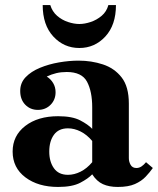

<svg xmlns="http://www.w3.org/2000/svg" viewBox="-20 -730 625 760"><path d="M446 10Q412 10 387.5 -1Q363 -12 345 -40V-305Q345 -368 324.5 -406.5Q304 -445 244 -445Q222 -445 203 -440.5Q184 -436 165 -427Q181 -417 190.5 -401Q200 -385 200 -365Q200 -335 180 -315Q160 -295 130 -295Q100 -295 80 -315.5Q60 -336 60 -370Q60 -402 81.5 -424.5Q103 -447 138 -461.5Q173 -476 213.5 -483Q254 -490 291 -490Q342 -490 387.5 -475Q433 -460 461.5 -423.5Q490 -387 490 -320V-104Q490 -90 497 -77.5Q504 -65 520 -65Q531 -65 540.5 -71.5Q550 -78 558 -88L585 -65Q573 -48 556.5 -30.5Q540 -13 514 -1.5Q488 10 446 10ZM210 10Q131 10 80.5 -28Q30 -66 30 -130Q30 -193 80 -231.5Q130 -270 210 -270Q266 -270 297.5 -253.5Q329 -237 345 -220V-172Q324 -197 299 -209.5Q274 -222 249 -222Q212 -222 193.5 -196.5Q175 -171 175 -130Q175 -90 193.5 -64Q212 -38 249 -38Q274 -38 299 -50.5Q324 -63 345 -88V-40Q329 -23 297.5 -6.5Q266 10 210 10ZM294 -540Q233 -540 191 -585.5Q149 -631 149 -710H179Q187 -684 206 -667.5Q225 -651 249 -643Q273 -635 294 -635Q315 -635 339 -643Q363 -651 382.5 -667.5Q402 -684 409 -710H439Q439 -631 397 -585.5Q355 -540 294 -540Z"/></svg>

Font: Brygada 1918
Style: Bold
Weight: 700
Designer: Mateusz Machalski | Borys Kosmynka | Przemek Hoffer
Foundry: NIEPODLEGLA 2018
Version: Version 3.006